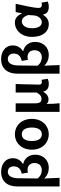

<svg xmlns="http://www.w3.org/2000/svg" viewBox="1118 -1970 1053 3328"><g transform="rotate(-90 1644.0 -305.5)"><path d="M77 201H226C223 112 219 27 215 -65C272 -3 341 14 404 14C514 14 627 -64 627 -224C627 -333 559 -412 467 -429V-434C530 -474 566 -532 566 -609C566 -748 450 -812 331 -812C157 -812 77 -693 77 -536ZM363 -107C315 -107 261 -121 215 -180C215 -297 216 -410 219 -525C222 -631 260 -696 331 -696C380 -696 425 -663 425 -595C425 -530 392 -471 298 -456L316 -347C331 -352 347 -354 365 -354C443 -354 483 -301 483 -234C483 -150 428 -107 363 -107Z M981 14C1123 14 1248 -94 1248 -280C1248 -466 1123 -574 981 -574C839 -574 714 -466 714 -280C714 -94 839 14 981 14ZM981 -106C903 -106 864 -174 864 -280C864 -385 903 -454 981 -454C1059 -454 1098 -385 1098 -280C1098 -174 1059 -106 981 -106Z M1370 201H1519C1510 120 1508 66 1507 -24C1528 3 1556 9 1588 9C1640 9 1686 -23 1717 -84H1720C1735 -18 1779 14 1853 14C1896 14 1921 6 1943 -4L1925 -113C1912 -108 1900 -106 1890 -106C1860 -106 1842 -117 1842 -153C1842 -258 1849 -423 1852 -560H1704V-195C1669 -131 1636 -112 1595 -112C1540 -112 1517 -145 1517 -229V-560H1370Z M2032 201H2181C2178 112 2174 27 2170 -65C2227 -3 2296 14 2359 14C2469 14 2582 -64 2582 -224C2582 -333 2514 -412 2422 -429V-434C2485 -474 2521 -532 2521 -609C2521 -748 2405 -812 2286 -812C2112 -812 2032 -693 2032 -536ZM2318 -107C2270 -107 2216 -121 2170 -180C2170 -297 2171 -410 2174 -525C2177 -631 2215 -696 2286 -696C2335 -696 2380 -663 2380 -595C2380 -530 2347 -471 2253 -456L2271 -347C2286 -352 2302 -354 2320 -354C2398 -354 2438 -301 2438 -234C2438 -150 2383 -107 2318 -107Z M2891 14C2958 14 3012 -19 3051 -85H3056C3069 -14 3116 14 3190 14C3232 14 3262 5 3281 -4L3263 -113C3250 -108 3237 -106 3225 -106C3194 -106 3171 -120 3171 -159C3171 -248 3214 -426 3243 -560H3099L3079 -452H3075C3040 -539 2981 -574 2916 -574C2787 -574 2669 -463 2669 -276C2669 -93 2757 14 2891 14ZM2925 -107C2860 -107 2819 -162 2819 -277C2819 -398 2878 -453 2937 -453C2985 -453 3023 -422 3048 -341L3041 -242C3036 -167 2981 -107 2925 -107Z"/></g></svg>

Font: Noto Sans CJK SC
Style: Bold
Weight: 700
Designer: Ryoko NISHIZUKA 西塚涼子 (kana, bopomofo & ideographs); Paul D. Hunt (Latin, Greek & Cyrillic); Sandoll Communications 산돌커뮤니
Foundry: Adobe
Version: Version 2.004;hotconv 1.0.118;makeotfexe 2.5.65603